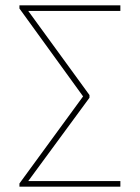

<svg xmlns="http://www.w3.org/2000/svg" viewBox="-20 -701 525 721"><path d="M432 -660H86L316 -344V-334L86 -21H432V0H53V-12L292 -339L53 -669V-681H432Z"/></svg>

Font: Fira Sans Thin
Style: Regular
Weight: 100
Designer: bBox Type GmbH & Carrois Corporate GbR & Edenspiekermann AG
Foundry: bBox Type GmbH & Carrois Corporate GbR & Edenspiekermann AG
Version: Version 4.301